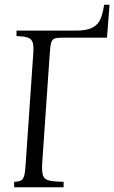

<svg xmlns="http://www.w3.org/2000/svg" viewBox="-20 -795 485 815"><path d="M422 -775H445L434 -635H240Q221 -635 211 -631Q201 -627 197 -612.5Q193 -598 191 -565L159 -100Q157 -65 163 -49Q169 -33 189.5 -28.5Q210 -24 250 -23V0H40V-23Q59 -24 68.5 -28.5Q78 -33 82.5 -49Q87 -65 89 -100L121 -565Q124 -600 118.5 -615.5Q113 -631 96.5 -636Q80 -641 50 -642V-665H301Q349 -665 373 -678Q397 -691 407 -715.5Q417 -740 422 -775Z"/></svg>

Font: Bona Nova SC
Style: Italic
Weight: 400
Italic angle: -4°
Designer: Mateusz Machalski
Foundry: Capitalics
Version: Version 4.001; ttfautohint (v1.8.4.7-5d5b)